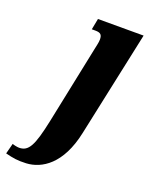

<svg xmlns="http://www.w3.org/2000/svg" viewBox="-268 -612 725 929"><g transform="rotate(20 94.0 -148.0)"><path d="M-16 239C63 235 155 179 191 8L307 -536H72L61 -479H79C107 -479 115 -470 115 -445C115 -430 109 -409 105 -388L23 8C-5 141 -25 180 -74 180C-84 180 -102 176 -109 173L-123 227C-83 237 -61 241 -16 239Z"/></g></svg>

Font: Noto Serif ExtraCondensed Black
Style: Italic
Weight: 900
Width: 2
Italic angle: -12°
Designer: Monotype Design Team
Foundry: Monotype Imaging Inc.
Version: Version 2.014